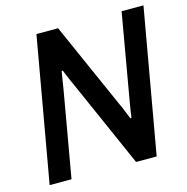

<svg xmlns="http://www.w3.org/2000/svg" viewBox="-102 -784 861 882"><g transform="rotate(-15 328.5 -343.0)"><path d="M27 0 148 -686H251L436 -269Q440 -262 445 -249Q450 -236 455.5 -223Q461 -210 465 -200L470 -201Q472 -216 475 -236.5Q478 -257 481 -272L553 -686H657L536 0H438L256 -412Q249 -426 238.5 -451Q228 -476 221 -493L216 -492Q213 -475 209 -450Q205 -425 202 -406L131 0Z"/></g></svg>

Font: Archivo SemiCondensed Medium
Style: Italic
Weight: 500
Width: 4
Italic angle: -10°
Designer: Hector Gatti
Foundry: Omnibus-Type
Version: Version 2.001